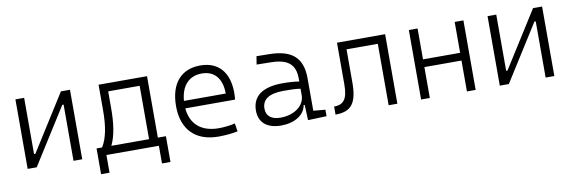

<svg xmlns="http://www.w3.org/2000/svg" viewBox="-49 -901 4200 1408"><g transform="rotate(-10 2051.0 -197.5)"><path d="M89.8 0H157.2L421.4 -418.5H431.2V0H496.1V-517.6H428.7L164.6 -99.1H154.8V-517.6H89.8Z M613.3 131.8H676.3V0H1066.9V131.8H1129.9V-60.1H1069.8V-517.6H709V-329.1C709 -210.4 693.4 -123 654.8 -60.1H613.3ZM1004.4 -60.1H723.6C756.8 -128.9 770 -218.3 770 -332.5V-457.5H1004.4Z M1510.3 9.8C1556.6 9.8 1607.9 5.4 1653.3 -3.9L1644 -64C1604.5 -55.2 1560.5 -50.3 1522 -50.3C1393.1 -50.3 1315.9 -117.2 1305.2 -236.3H1675.8C1677.7 -250 1678.7 -268.1 1678.7 -287.1C1678.7 -440.4 1601.1 -527.3 1467.3 -527.3C1323.7 -527.3 1241.2 -431.2 1241.2 -263.7C1241.2 -89.4 1338.9 9.8 1510.3 9.8ZM1305.2 -292C1313.5 -403.3 1372.1 -467.3 1468.3 -467.3C1562 -467.3 1616.2 -403.8 1616.2 -292Z M2176.8 4.9 2315.4 0V-48.3L2226.6 -56.2V-297.4C2226.6 -448.7 2151.4 -518.6 1982.4 -521L1885.7 -522.5L1876 -461.9L1985.8 -460C2107.9 -457.5 2162.6 -412.6 2162.6 -307.1V-285.2C2128.9 -291 2085.9 -293.9 2039.6 -293.9C1890.1 -293.9 1812.5 -237.8 1812.5 -129.4C1812.5 -41 1872.1 9.8 1976.1 9.8C2077.1 9.8 2152.3 -37.1 2164.1 -109.4H2171.9ZM2162.6 -231.4V-182.6C2162.6 -108.9 2089.4 -47.9 1981.4 -47.9C1914.6 -47.9 1876.5 -78.6 1876.5 -133.3C1876.5 -203.1 1930.2 -237.8 2037.6 -237.8C2078.1 -237.8 2124.5 -237.8 2162.6 -231.4Z M2382.3 0C2501 0 2544.9 -57.6 2544.9 -211.9V-457.5H2777.8V0H2842.8V-517.6H2484.4V-208.5C2484.4 -101.1 2456.1 -60.1 2382.3 -60.1Z M3360.8 0H3425.8V-517.6H3360.8V-287.6H3084.5V-517.6H3019.5V0H3084.5V-230H3360.8Z M3605.5 0H3672.9L3937 -418.5H3946.8V0H4011.7V-517.6H3944.3L3680.2 -99.1H3670.4V-517.6H3605.5Z"/></g></svg>

Font: Cascadia Code PL Light
Style: Regular
Weight: 300
Monospace: yes
Designer: Aaron Bell
Foundry: Saja Typeworks
Version: Version 2404.023